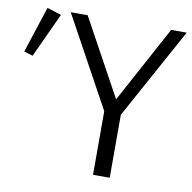

<svg xmlns="http://www.w3.org/2000/svg" viewBox="-262 -760 839 838"><g transform="rotate(10 157.0 -341.5)"><path d="M-185 -478 -118 -683 -55 -663 -146 -466ZM430 -682H499L278 -279V0H204V-282L-15 -682H60L246 -342Z"/></g></svg>

Font: Didact Gothic
Style: Regular
Weight: 400
Designer: Daniel Johnson
Foundry: Daniel Johnson
Version: Version 2.101;PS 002.101;hotconv 1.0.88;makeotf.lib2.5.64775